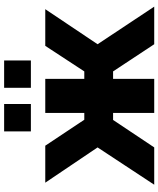

<svg xmlns="http://www.w3.org/2000/svg" viewBox="61 -824 763 925"><g transform="rotate(-90 442.5 -361.5)"><path d="M272 -594.2V-723.1H403.8V-594.2ZM481.9 -594.2V-723.1H613.8V-594.2ZM15.1 0 194.8 -272.9 24.9 -524.9H203.1L328.1 -336.9H360.8V-524.9H524.9V-336.9H561L684.1 -524.9H860.8L691.9 -272.9L873 0H691.9L561 -198.2H524.9V0H360.8V-198.2H327.1L194.8 0Z"/></g></svg>

Font: Rawline ExtraBold
Style: Regular
Weight: 800
Designer: Matt McInerney, Pablo Impallari, Rodrigo Fuenzalida
Foundry: Matt McInerney, Pablo Impallari, Rodrigo Fuenzalida
Version: Version 4.020;PS 004.020;hotconv 1.0.88;makeotf.lib2.5.64775